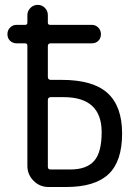

<svg xmlns="http://www.w3.org/2000/svg" viewBox="-20 -750 540 770"><path d="M171.9 -348.6V-81.1Q171.9 -70.3 182.6 -70.3H261.7Q327.1 -70.3 357.4 -104.5Q387.7 -138.7 387.7 -219.7Q387.7 -359.4 237.3 -360.4H182.6Q171.9 -359.4 171.9 -348.6ZM46.9 -576.2Q31.2 -576.2 20.5 -586.4Q9.8 -596.7 9.8 -612.8Q9.8 -628.9 20.5 -639.6Q31.2 -650.4 46.9 -650.4H81.1Q89.8 -650.4 89.8 -659.2V-689.5Q89.8 -706.1 102.1 -718.3Q114.3 -730.5 131.3 -730.5Q148.4 -730.5 160.2 -718.3Q171.9 -706.1 171.9 -689.5V-659.2Q171.9 -650.4 180.7 -650.4H347.7Q363.3 -650.4 374 -639.6Q384.8 -628.9 384.8 -612.8Q384.8 -596.7 374.5 -586.4Q364.3 -576.2 347.7 -576.2H182.6Q171.9 -576.2 171.9 -564.5V-441.4Q171.9 -430.7 182.6 -429.7H226.6Q353.5 -429.7 411.6 -376.5Q469.7 -323.2 469.7 -214.8Q469.7 -102.5 415 -51.3Q360.4 0 245.1 0H174.8Q139.6 0 114.7 -24.9Q89.8 -49.8 89.8 -85V-566.4Q89.8 -576.2 81.1 -576.2Z"/></svg>

Font: Rounded-X Mgen+ 2m regular
Style: Regular
Weight: 400
Designer: [Source Han Sans]
Ryoko NISHIZUKA  (kana & ideographs); Paul D. Hunt (Latin, Greek & Cyrillic); Wenlong ZHANG  (bopomofo
Version: Version 1.059.20150602